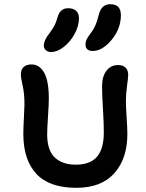

<svg xmlns="http://www.w3.org/2000/svg" viewBox="-20 -915 694 912"><path d="M419.9 -672.9Q403.3 -672.9 394.8 -680.9Q386.2 -689 386.2 -702.1Q386.2 -716.3 391.8 -728.3Q397.5 -740.2 411.1 -757.8Q426.3 -777.8 434.1 -796.9Q441.9 -815.9 450.2 -848.1Q462.4 -895 503.9 -895Q554.2 -895 554.2 -842.8Q554.2 -779.3 510.5 -726.1Q466.8 -672.9 419.9 -672.9ZM223.1 -668Q207 -668 197.5 -676.8Q188 -685.5 188 -700.2Q189.5 -725.6 214.8 -756.8Q231 -779.3 238.8 -793.9Q246.6 -808.6 252.9 -831.1Q264.6 -876 303.2 -876Q328.1 -876 341.8 -863.5Q355.5 -851.1 355 -826.2Q354.5 -790.5 334 -753.2Q313.5 -715.8 282.7 -691.9Q252 -668 223.1 -668ZM342.8 -22.9Q213.9 -22.9 152.3 -89.6Q90.8 -156.2 90.8 -278.8Q90.8 -305.7 93.5 -354.5Q96.2 -403.3 96.2 -418.9Q96.2 -470.7 87.6 -508.3Q79.1 -545.9 79.1 -561Q79.1 -584 92 -596.4Q105 -608.9 129.9 -608.9Q167.5 -608.9 189.7 -569.8Q211.9 -530.8 211.9 -446.8Q211.9 -422.4 208 -362.5Q204.1 -302.7 204.1 -275.9Q204.1 -201.2 240.2 -167Q276.4 -132.8 339.8 -132.8Q408.2 -132.8 440.7 -170.4Q473.1 -208 473.1 -286.1Q473.1 -331.1 469 -397.9Q464.8 -464.8 464.8 -504.9Q464.8 -551.8 485.6 -578.9Q506.3 -606 541 -606Q563.5 -606 576.2 -594.2Q588.9 -582.5 588.9 -559.1Q588.9 -546.9 583.5 -508.3Q578.1 -469.7 578.1 -433.1Q578.1 -408.2 581.5 -357.2Q585 -306.2 585 -278.8Q585 -161.6 523.2 -92.3Q461.4 -22.9 342.8 -22.9Z"/></svg>

Font: Shantell Sans Irregular Bouncy
Style: Regular
Weight: 500
Designer: Stephen Nixon, Anya Danilova, Shantell Martin
Foundry: Arrow Type
Version: Version 1.006;[9816181b4]